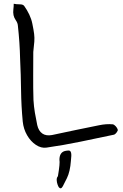

<svg xmlns="http://www.w3.org/2000/svg" viewBox="-20 -747 656 1021"><path d="M227 38Q199 42 171 23.5Q143 5 124 -28Q105 -61 101 -100Q93 -183 92 -266.5Q91 -350 87 -432Q86 -477 83 -521.5Q80 -566 75 -611Q74 -625 64.5 -638.5Q55 -652 52 -666Q49 -681 51 -696.5Q53 -712 53 -727Q67 -724 85 -724Q103 -724 109 -715Q124 -694 135.5 -670Q147 -646 152 -621Q159 -587 161.5 -566.5Q164 -546 162.5 -526Q161 -506 157 -471Q157 -407 156.5 -343Q156 -279 158 -215Q160 -181 165.5 -148Q171 -115 178 -82Q185 -51 205 -37Q225 -23 257 -29Q319 -42 382 -55.5Q445 -69 507 -81Q545 -89 579 -86Q587 -85 595.5 -75.5Q604 -66 606 -58Q608 -53 600.5 -43Q593 -33 587 -31Q497 -12 407.5 6.5Q318 25 227 38ZM336 200Q324 225 314 243.5Q304 262 293 249Q290 245 286 234Q282 223 281.5 210.5Q281 198 288 190Q300 119 296 103Q296 64 325 56Q338 53 346.5 53.5Q355 54 358 65.5Q361 77 357 109Q353 165 336 200Z"/></svg>

Font: Mynerve
Style: Regular
Weight: 400
Designer: Carolina Short
Foundry: Carolina Short
Version: Version 1.000; ttfautohint (v1.8.4.7-5d5b)